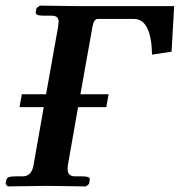

<svg xmlns="http://www.w3.org/2000/svg" viewBox="-22 -668 644 688"><path d="M259.8 -646H602.1L592.8 -482.9L522.9 -472.2Q520 -600.1 458 -600.1H328.1Q314 -600.1 309.1 -570.8L266.1 -330.1H367.2L358.9 -284.2H257.8L221.2 -76.2Q221.2 -73.2 220.7 -68.6Q220.2 -64 220.2 -62Q220.2 -36.1 247.1 -36.1H272.9Q301.8 -36.1 299.8 -23.9L296.9 -8.8L286.1 0Q181.2 -2 145 -2L5.9 0L-2 -8.8L1 -23.9Q2 -36.1 33.2 -36.1H59.1Q91.3 -36.1 98.1 -76.2L134.8 -284.2H47.9L56.2 -330.1H143.1L186 -570.8Q188 -588.9 188 -590.8Q188 -611.8 163.1 -611.8H133.8Q104 -611.8 106 -624L108.9 -639.2L121.1 -647.9Q247.6 -646 259.8 -646Z"/></svg>

Font: Linux Libertine O
Style: Semibold Italic
Weight: 600
Italic angle: -11.5°
Designer: Philipp H. Poll
Foundry: Philipp H. Poll
Version: Version 5.1.2